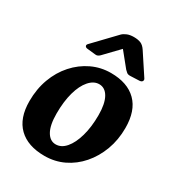

<svg xmlns="http://www.w3.org/2000/svg" viewBox="-171 -802 849 924"><g transform="rotate(30 253.5 -340.5)"><path d="M215 15Q122 15 71.5 -34Q21 -83 21 -178Q21 -245 42 -302Q63 -359 101 -401.5Q139 -444 188.5 -467.5Q238 -491 294 -491Q386 -491 436 -441.5Q486 -392 486 -296Q486 -230 465 -173.5Q444 -117 407 -74.5Q370 -32 321 -8.5Q272 15 215 15ZM234 -60Q265 -60 289.5 -88.5Q314 -117 328.5 -168Q343 -219 343 -285Q343 -348 324 -382Q305 -416 272 -416Q242 -416 217 -387.5Q192 -359 178 -308.5Q164 -258 164 -191Q164 -127 183 -93.5Q202 -60 234 -60ZM128 -556Q121 -549 124 -542.5Q127 -536 137 -535L184 -530Q192 -529 198 -532.5Q204 -536 208 -540L285 -620L349 -541Q354 -536 361 -530Q368 -524 383 -525L431 -527Q443 -528 446.5 -535Q450 -542 445 -549L370 -663Q357 -683 341.5 -689.5Q326 -696 303 -696Q281 -696 265.5 -689.5Q250 -683 241 -674Z"/></g></svg>

Font: Alkatra SemiBold
Style: Regular
Weight: 600
Designer: Suman Bhandary
Version: Version 1.100;gftools[0.9.22]